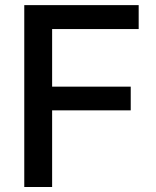

<svg xmlns="http://www.w3.org/2000/svg" viewBox="-20 -748 623 768"><path d="M77.1 0V-727.5H534.7V-631.8H188.5V-401.4H502.9V-306.6H188.5V0Z"/></svg>

Font: Inter 18pt Medium
Style: Regular
Weight: 500
Designer: Rasmus Andersson
Foundry: rsms
Version: Version 4.001;git-66647c0bb